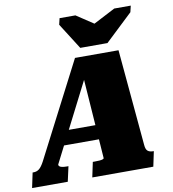

<svg xmlns="http://www.w3.org/2000/svg" viewBox="-149 -1047 1019 1134"><g transform="rotate(-10 360.0 -480.0)"><path d="M375 -766H538L703 -922L712 -960H613L430 -865L525 -864L380 -960H285L276 -922ZM171 -301H432L419 -215H142ZM362 -607 381 -609 127 -110Q126 -105 130.5 -100Q135 -95 146.5 -92.5Q158 -90 175 -90H185L165 0H-49L-30 -90H-24Q-5 -90 9.5 -101.5Q24 -113 40 -143L334 -713H595L647 -136Q649 -109 660.5 -99.5Q672 -90 693 -90H697L678 0H312L331 -90H343Q360 -90 372 -91Q384 -92 390.5 -94.5Q397 -97 398 -100Z"/></g></svg>

Font: Roboto Serif Black
Style: Italic
Weight: 900
Italic angle: -10°
Version: Version 1.008